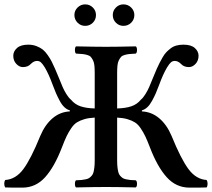

<svg xmlns="http://www.w3.org/2000/svg" viewBox="-21 -859 974 882"><path d="M414.1 -360.8V-522.9Q414.1 -543.9 412.6 -558.3Q411.1 -572.8 406 -582.5Q400.9 -592.3 395.8 -597.9Q390.6 -603.5 379.2 -606.7Q367.7 -609.9 357.4 -610.8Q347.2 -611.8 328.1 -612.8Q323.2 -617.2 323.2 -629.4Q323.2 -641.6 328.1 -646Q418 -644 465.8 -644Q517.1 -644 603 -646Q608.4 -641.6 608.4 -629.4Q608.4 -617.2 603 -612.8Q584 -611.8 573.7 -610.8Q563.5 -609.9 552 -606.7Q540.5 -603.5 535.4 -597.9Q530.3 -592.3 525.1 -582.5Q520 -572.8 518.6 -558.3Q517.1 -543.9 517.1 -522.9V-360.8Q555.7 -361.8 582 -370.6Q608.4 -379.4 626 -400.9Q636.7 -409.7 647.2 -426.8Q657.7 -443.8 664.3 -459.2Q670.9 -474.6 681.9 -501.7Q692.9 -528.8 699.2 -543Q707.5 -561 712.4 -570.8Q717.3 -580.6 726.1 -595.7Q734.9 -610.8 743.2 -619.4Q751.5 -627.9 763.2 -637Q774.9 -646 789.6 -649.9Q804.2 -653.8 821.8 -653.8Q856.9 -653.8 874 -638.4Q891.1 -623 891.1 -603Q891.1 -580.1 877.2 -565.4Q863.3 -550.8 847.2 -550.8Q823.7 -550.8 811 -564.9Q796.9 -579.1 782.2 -579.1Q772 -579.1 764.6 -573Q757.3 -566.9 746.1 -548.8Q727.5 -517.1 710.9 -471.2Q701.7 -446.3 694.8 -430.7Q688 -415 677.7 -396.2Q667.5 -377.4 655.8 -366.5Q644 -355.5 630.9 -352.1V-347.2Q675.3 -345.2 710.2 -315.9Q745.1 -286.6 767.1 -234.9Q810.1 -128.9 845 -82Q879.9 -35.2 928.2 -32.2Q932.6 -25.4 932.6 -14.9Q932.6 -4.4 928.2 2Q914.1 2.9 848.1 2.9Q787.6 2.4 744.9 -44.9Q702.1 -92.3 668 -181.2Q655.3 -214.4 646.2 -233.2Q637.2 -252 625 -270Q612.8 -288.1 598.6 -296.9Q584.5 -305.7 564.7 -311.5Q544.9 -317.4 517.1 -318.8V-122.1Q517.1 -104 518.6 -91.1Q520 -78.1 522.5 -68.4Q524.9 -58.6 530.5 -52.2Q536.1 -45.9 541.7 -41.7Q547.4 -37.6 557.9 -35.4Q568.4 -33.2 577.6 -32.2Q586.9 -31.2 603 -30.8Q608.4 -26.4 608.4 -14.4Q608.4 -2.4 603 2Q515.1 0 465.8 0Q416 0 328.1 2Q323.2 -2.4 323.2 -14.4Q323.2 -26.4 328.1 -30.8Q344.2 -31.2 353.5 -32.2Q362.8 -33.2 373.3 -35.4Q383.8 -37.6 389.4 -41.7Q395 -45.9 400.6 -52.2Q406.2 -58.6 408.7 -68.4Q411.1 -78.1 412.6 -91.1Q414.1 -104 414.1 -122.1V-318.8Q386.2 -317.4 366.5 -311.5Q346.7 -305.7 332.5 -296.9Q318.4 -288.1 306.2 -270Q293.9 -252 284.9 -233.2Q275.9 -214.4 263.2 -181.2Q229 -92.3 186.3 -44.9Q143.6 2.4 83 2.9Q17.1 2.9 2.9 2Q-1.5 -4.9 -1.5 -15.1Q-1.5 -25.4 2.9 -32.2Q51.3 -35.2 86.2 -82Q121.1 -128.9 164.1 -234.9Q186 -286.6 220.7 -315.9Q255.4 -345.2 299.8 -347.2V-352.1Q286.6 -355.5 274.9 -366.5Q263.2 -377.4 253.2 -396.2Q243.2 -415 236.3 -430.7Q229.5 -446.3 220.2 -471.2Q203.6 -517.1 185.1 -548.8Q173.8 -566.9 166.5 -573Q159.2 -579.1 148.9 -579.1Q134.3 -579.1 120.1 -564.9Q107.4 -550.8 84 -550.8Q67.9 -550.8 54 -565.4Q40 -580.1 40 -603Q40 -623 57.1 -638.4Q74.2 -653.8 108.9 -653.8Q129.4 -653.8 147 -647Q164.6 -640.1 175.8 -631.1Q187 -622.1 198.7 -605.2Q210.4 -588.4 216.3 -576.4Q222.2 -564.5 231.9 -543Q238.3 -528.8 249.3 -501.7Q260.3 -474.6 266.8 -459.2Q273.4 -443.8 283.9 -426.8Q294.4 -409.7 305.2 -400.9Q322.8 -379.4 349.1 -370.6Q375.5 -361.8 414.1 -360.8ZM320.8 -790Q320.8 -810.1 335.4 -824.5Q350.1 -838.9 370.1 -838.9Q391.1 -838.9 405.5 -824.5Q419.9 -810.1 419.9 -790Q419.9 -769 405.5 -754.6Q391.1 -740.2 370.1 -740.2Q349.6 -740.2 335.2 -754.9Q320.8 -769.5 320.8 -790ZM497.1 -790Q497.1 -810.1 511.5 -824.5Q525.9 -838.9 545.9 -838.9Q566.9 -838.9 581.5 -824.5Q596.2 -810.1 596.2 -790Q596.2 -769 581.5 -754.6Q566.9 -740.2 545.9 -740.2Q525.9 -740.2 511.5 -754.6Q497.1 -769 497.1 -790Z"/></svg>

Font: Common Serif Medium
Style: Regular
Weight: 500
Designer: Philipp H. Poll, Khaled Hosny
Foundry: Stefan Peev, Context Ltd.
Version: Version 1.026